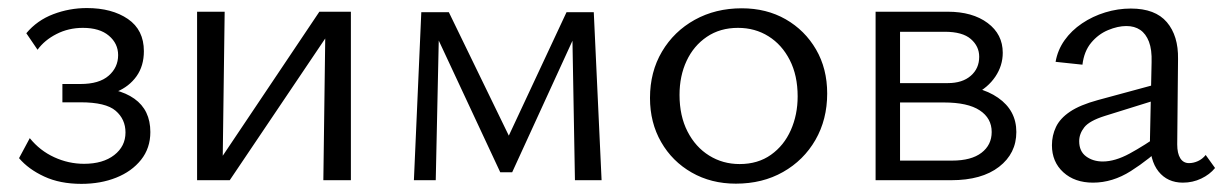

<svg xmlns="http://www.w3.org/2000/svg" viewBox="-20 -443 3011 472"><path d="M180.1 9Q127.5 9 88.8 -9Q50 -26.9 26.8 -54.2L53.2 -103.4Q78.1 -72.6 113.3 -56.5Q148.5 -40.3 186.6 -40.3Q233.1 -40.3 260.8 -61.8Q288.5 -83.3 288.5 -117.3Q288.5 -149.9 264.3 -170.7Q240.2 -191.5 177.9 -191.5H133.4V-236.5H177.9Q223.8 -236.5 247.1 -256.9Q270.4 -277.2 270.4 -307.5Q270.4 -336 247.7 -355.2Q225.1 -374.5 183.7 -374.5Q148.5 -374.5 119 -359.4Q89.5 -344.4 72.3 -320.7L44.7 -361.3Q71.2 -393 110.9 -408.1Q150.6 -423.2 193.5 -423.2Q255.2 -423.2 294.5 -396.3Q333.7 -369.4 333.7 -317.3Q333.7 -280.9 315.6 -255.5Q297.5 -230.2 266.9 -217.4Q236.3 -204.6 198.3 -204.6V-228.4Q270.7 -228.4 310.2 -200.4Q349.6 -172.5 349.6 -118.4Q349.6 -78.9 326.8 -50.2Q303.9 -21.5 265.7 -6.3Q227.5 9 180.1 9Z M774.9 0 780.4 -414.2H842.6V0ZM464.5 0V-414.2H532.3L526.8 0ZM507.4 0V-30L765.1 -414.2H802.5V-382.5L544.8 0Z M997.5 0 1015.7 -413H1060.1L1051.2 0ZM1393.4 0 1386.6 -381.7 1410.7 -393.9 1239.1 -19.5H1209.8L1043.1 -376.5L1046.9 -413H1083.4L1239.7 -91.3H1222.3L1372.7 -413H1439.7L1458.9 0Z M1789 8.5Q1728.2 8.5 1680.4 -18.9Q1632.6 -46.2 1605.3 -93.8Q1577.9 -141.5 1577.9 -202.1Q1577.9 -266.5 1607.4 -316.2Q1636.8 -365.9 1687.9 -394.3Q1739 -422.6 1803.5 -422.6Q1864.3 -422.6 1911.5 -395.6Q1958.7 -368.5 1986.1 -321.4Q2013.5 -274.3 2013.5 -213.1Q2013.5 -149.3 1984.6 -99Q1955.6 -48.8 1905 -20.2Q1854.5 8.5 1789 8.5ZM1798.3 -39.7Q1843.3 -39.7 1875.3 -62.5Q1907.3 -85.2 1924.1 -123.1Q1940.9 -161 1940.9 -206Q1940.9 -257.6 1921.5 -295.4Q1902.2 -333.2 1869.2 -353.8Q1836.2 -374.5 1794.2 -374.5Q1750.2 -374.5 1717.7 -352.5Q1685.2 -330.5 1667.9 -293.4Q1650.5 -256.3 1650.5 -209.7Q1650.5 -158.1 1670.1 -119.8Q1689.7 -81.5 1723.3 -60.6Q1756.8 -39.7 1798.3 -39.7Z M2132.5 0V-414.2H2309.9Q2370.7 -414.2 2407.9 -386.5Q2445.1 -358.8 2445.1 -313.3Q2445.1 -281.7 2426.9 -254.6Q2408.6 -227.5 2376.9 -211.7Q2345.1 -195.9 2303 -195.9L2313.4 -233.9Q2388.7 -233.9 2433.6 -202.7Q2478.5 -171.5 2478.5 -118.5Q2478.5 -65.8 2436 -32.9Q2393.5 0 2318.5 0ZM2192.6 -48.2H2320.7Q2367.7 -48.2 2392.8 -67.4Q2417.9 -86.6 2417.9 -118.5Q2417.9 -152.4 2388.5 -171.7Q2359.2 -191.1 2300.3 -191.1H2174V-238.7H2310.1Q2345.9 -238.7 2366.5 -256.7Q2387.2 -274.6 2387.2 -303.5Q2387.2 -329.2 2366.7 -347Q2346.2 -364.9 2302.4 -364.9H2192.6Z M2888 6Q2850 6 2828 -21.5Q2806 -49 2807 -101L2811 -290Q2812 -321 2804.5 -340.5Q2797 -360 2783 -369.5Q2769 -379 2749 -379Q2728 -379 2704 -369Q2680 -359 2662.5 -338Q2645 -317 2641 -284L2575 -291Q2580 -320 2597 -344Q2614 -368 2640 -385.5Q2666 -403 2697 -412.5Q2728 -422 2760 -422Q2820 -422 2848.5 -388.5Q2877 -355 2876 -298L2874 -88Q2874 -66 2881.5 -54Q2889 -42 2903 -42Q2914 -42 2925 -47Q2936 -52 2944 -62L2967 -30Q2954 -14 2933 -4Q2912 6 2888 6ZM2667 6Q2622 6 2594 -19.5Q2566 -45 2566 -86Q2566 -110 2576 -131Q2586 -152 2610.5 -168.5Q2635 -185 2679 -197L2845 -242L2850 -206L2696 -158Q2658 -146 2645.5 -130Q2633 -114 2633 -96Q2633 -71 2650 -58.5Q2667 -46 2691 -46Q2721 -46 2757 -65.5Q2793 -85 2837 -116L2848 -92Q2805 -51 2760 -22.5Q2715 6 2667 6Z"/></svg>

Font: Ysabeau
Style: Bold
Weight: 700
Designer: Christian Thalmann (Catharsis Fonts)
Version: Version 2.000;gftools[0.9.27.dev2+g8671c4b]